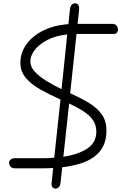

<svg xmlns="http://www.w3.org/2000/svg" viewBox="-20 -1024 738 1168"><path d="M232 0H73.5Q54 0 45.5 -9Q37 -18 35.5 -31Q34.5 -43 43.5 -52.2Q52.5 -61.5 68 -61.5H228Q249.5 -61.5 270 -62.2Q290.5 -63 310 -64.5L348 -418.5Q283.5 -447.5 227.8 -478.5Q172 -509.5 138 -549Q104 -588.5 104 -641.5Q104 -702.5 140 -753.5Q176 -804.5 241.5 -837.5Q307 -870.5 396 -877L405.5 -967.5Q408 -988 417 -996Q426 -1004 437 -1004Q448.5 -1004 456 -994.2Q463.5 -984.5 461 -962.5L452 -879H659.5Q679 -879 687.5 -870Q696 -861 697.5 -848Q698.5 -835.5 692.2 -826.5Q686 -817.5 672.5 -817.5H445.5L407 -457Q471 -428 520.8 -398Q570.5 -368 599 -328.2Q627.5 -288.5 627.5 -229Q627.5 -174.5 608 -135.5Q588.5 -96.5 552.8 -70.2Q517 -44 467.8 -28.8Q418.5 -13.5 358.5 -6.5L348 89.5Q346 106.5 337.2 115Q328.5 123.5 318 123.5Q306.5 123.5 299.2 115Q292 106.5 294 88L303.5 -2Q286.5 -1 268.5 -0.5Q250.5 0 232 0ZM164.5 -649.5Q164.5 -618 191.2 -588.5Q218 -559 261.5 -532.2Q305 -505.5 354.5 -481.5L389 -814.5Q318 -807 267.8 -780.8Q217.5 -754.5 191 -719.5Q164.5 -684.5 164.5 -649.5ZM365.5 -70.5Q456.5 -84 511.2 -120.5Q566 -157 566 -222.5Q566 -264 545.2 -293.8Q524.5 -323.5 487.2 -347.5Q450 -371.5 400.5 -394.5Z"/></svg>

Font: Edu NSW ACT Hand Pre
Style: Regular
Weight: 400
Designer: Tina and Corey Anderson, Eben Sorkin, Mirko Velimirovic
Foundry: Sorkin Type Co.
Version: Version 2.000